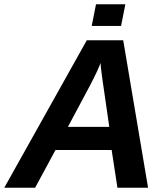

<svg xmlns="http://www.w3.org/2000/svg" viewBox="-41 -876 783 896"><path d="M507 0 480 -176H218L123 0H-21L364 -688H534L650 0ZM428 -582Q418 -552 380 -479L276 -284H469L437 -505Q428 -571 428 -582ZM387 -755 407 -856H544L524 -755Z"/></svg>

Font: Libra Sans Modern
Style: Bold Italic
Weight: 700
Italic angle: -12°
Foundry: Stefan Peev, Context Ltd
Version: Version 1.000